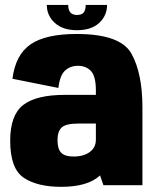

<svg xmlns="http://www.w3.org/2000/svg" viewBox="-20 -736 621 763"><path d="M391 0 377.5 -39Q377 -38.5 376 -37.5Q327.5 6.5 223 6.5Q128.5 6.5 74.5 -29.5Q20.5 -65.5 20.5 -177Q20.5 -279 72.5 -319Q124.5 -359 238 -359H361V-376.5Q361 -433 341.5 -453.8Q322 -474.5 289.5 -474.5Q259.5 -474.5 238.8 -455.8Q218 -437 212 -386.5L29.5 -423Q41.5 -518.5 101.5 -559.8Q161.5 -601 284.5 -601Q458.5 -601 502.2 -523Q546 -445 546 -308.5V0ZM361 -181V-245H292Q241.5 -245 225 -229.2Q208.5 -213.5 208.5 -179.5Q208.5 -144.5 223 -129.2Q237.5 -114 272.5 -114Q312.5 -114 336.8 -132Q361 -150 361 -181ZM286 -616Q229.5 -616 197.8 -645Q166 -674 166 -716.5H251Q251 -676.5 286 -676.5Q305 -676.5 312.8 -686.5Q320.5 -696.5 320.5 -716.5H405.5Q405.5 -674 374.2 -645Q343 -616 286 -616Z"/></svg>

Font: Anybody ExtraBold
Style: Regular
Weight: 800
Designer: Tyler Finck
Foundry: Etcetera Type Company
Version: Version 1.010; ttfautohint (v1.8.3) -l 8 -r 50 -G 200 -x 14 